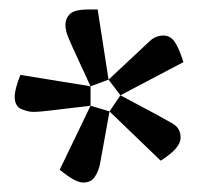

<svg xmlns="http://www.w3.org/2000/svg" viewBox="-20 -732 424 405"><path d="M156 -347Q147 -347 135 -353.5Q123 -360 106 -374L171 -509L87 -499Q80 -498 69 -497Q58 -496 50 -496Q39 -496 25 -502Q11 -508 11 -528Q11 -536 14 -547.5Q17 -559 23 -574L171 -550L135 -628Q129 -641 123.5 -654.5Q118 -668 118 -680Q118 -693 127.5 -702.5Q137 -712 167 -712H186L209 -564L271 -622Q283 -633 295.5 -645Q308 -657 325 -657Q339 -657 348 -644.5Q357 -632 367 -601L234 -531L309 -491Q325 -482 343 -472Q361 -462 361 -442Q361 -431 351.5 -419.5Q342 -408 319 -393L211 -497L196 -414Q194 -402 191 -386.5Q188 -371 180 -359Q172 -347 156 -347ZM211 -497 234 -531 209 -564 171 -550V-509Z"/></svg>

Font: Faustina VF Beta
Style: Regular
Weight: 400
Designer: Alfonso Garcia
Foundry: Omnibus-Type
Version: Version 1.006